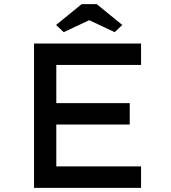

<svg xmlns="http://www.w3.org/2000/svg" viewBox="-20 -911 827 931"><path d="M145 0V-700H664V-596H253V-104H664V0ZM200 -307V-411H609V-307ZM289 -755 252 -790 376 -891H449L573 -790L536 -755L398 -820H427Z"/></svg>

Font: Lexend Giga
Style: Regular
Weight: 400
Designer: Bonnie Shaver-Troup, Thomas Jockin
Foundry: Lexend
Version: Version 1.007